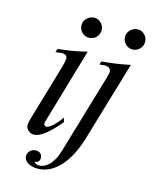

<svg xmlns="http://www.w3.org/2000/svg" viewBox="-119 -700 756 951"><g transform="rotate(15 259.5 -224.5)"><path d="M227.1 -105 233.9 -84Q151.4 15.1 105 15.1Q88.4 15.1 75.7 3.7Q63 -7.8 63 -22.9Q63 -38.1 69.8 -59.1L153.8 -344.2Q163.1 -379.4 163.1 -389.2Q163.1 -411.1 136.2 -411.1Q124.5 -411.1 103 -407.2L108.9 -425.8Q182.6 -432.1 256.8 -451.2L144 -65.9Q141.1 -57.1 141.1 -51.8Q141.1 -46.9 145.3 -43Q149.4 -39.1 154.8 -39.1Q166.5 -39.1 187.3 -57.9Q208 -76.7 227.1 -105ZM246.1 -622.1Q266.1 -622.1 281 -606.9Q295.9 -591.8 295.9 -570.8Q295.9 -549.3 280.8 -534.2Q265.6 -519 244.1 -519Q223.1 -519 208 -534.2Q192.9 -549.3 192.9 -570.8Q192.9 -591.8 208.7 -606.9Q224.6 -622.1 246.1 -622.1ZM329.1 -404.8 335 -421.9Q404.3 -427.2 480 -442.9L359.9 -37.1Q330.6 62.5 279.8 117.7Q229 172.9 166 172.9Q135.3 172.9 115.2 159.9Q95.2 147 95.2 127Q95.2 110.4 107.2 99.1Q119.1 87.9 136.2 87.9Q150.9 87.9 159.9 95.9Q168.9 104 168.9 117.2Q168.9 143.1 143.1 143.1Q151.4 155.8 168 155.8Q201.7 155.8 228 123Q242.2 105 250.2 85.7Q258.3 66.4 273.9 11.2L381.8 -353Q388.2 -376.5 388.2 -381.8Q388.2 -393.6 380.1 -400.4Q372.1 -407.2 357.9 -407.2Q354 -407.2 345.2 -406.2Q336.4 -405.3 329.1 -404.8ZM469.2 -622.1Q489.3 -622.1 504.2 -606.9Q519 -591.8 519 -570.8Q519 -549.3 503.7 -534.2Q488.3 -519 466.8 -519Q445.8 -519 430.9 -534.2Q416 -549.3 416 -570.8Q416 -591.8 431.9 -606.9Q447.8 -622.1 469.2 -622.1Z"/></g></svg>

Font: Accordance
Style: Italic
Weight: 400
Italic angle: -11°
Version: Version 1.2 (build January 31, 2020) Miklal Software Solutio